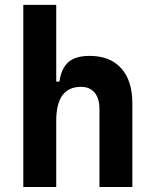

<svg xmlns="http://www.w3.org/2000/svg" viewBox="-20 -752 626 772"><path d="M379.9 0V-312.5Q379.9 -356 360.6 -379.4Q341.3 -402.8 305.7 -402.8Q206.1 -402.8 206.1 -266.6V0H73.7V-732.4H206.1V-423.8H218.8Q226.1 -476.1 254.4 -501.7Q282.7 -527.3 340.3 -527.3Q422.4 -527.3 467.3 -477.5Q512.2 -427.7 512.2 -336.9V0Z"/></svg>

Font: Cascadia Mono PL
Style: Bold
Weight: 700
Monospace: yes
Designer: Aaron Bell
Foundry: Saja Typeworks
Version: Version 2404.023; ttfautohint (v1.8.4)